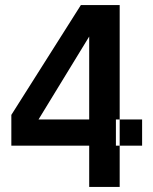

<svg xmlns="http://www.w3.org/2000/svg" viewBox="-20 -742 608 762"><path d="M440 -268H455V-164H440ZM334 -597V-268H133ZM455 -722H301L25 -286V-164H334V0H455V-164H544V-268H455Z"/></svg>

Font: Perun SemiBold
Style: Regular
Weight: 600
Foundry: Copyright (c) Stefan Peev, Context Ltd, 2016
Version: Version 1.089